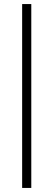

<svg xmlns="http://www.w3.org/2000/svg" viewBox="-20 -795 263 945"><path d="M134 130H89V-775H134Z"/></svg>

Font: Raleway
Style: Light
Weight: 300
Designer: Matt McInerney, Pablo Impallari, Rodrigo Fuenzalida
Foundry: Matt McInerney, Pablo Impallari, Rodrigo Fuenzalida
Version: Version 3.000